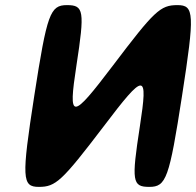

<svg xmlns="http://www.w3.org/2000/svg" viewBox="-20 -731 767 751"><path d="M422 -475C259 -260 246 -260 279 -475C312 -689 308 -711 242 -711C176 -711 164 -678 114 -356C64 -33 66 0 132 0C198 0 222 -22 385 -236C547 -450 560 -450 527 -236C494 -22 497 0 564 0C630 0 642 -33 692 -356C742 -678 740 -711 674 -711C607 -711 584 -689 422 -475Z"/></svg>

Font: Asimov Print
Style: AIt
Weight: 500
Designer: Google
Version: Version 2.000980: 2014